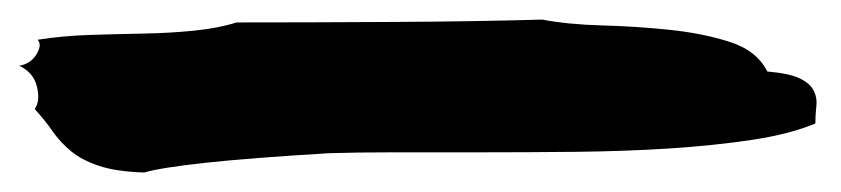

<svg xmlns="http://www.w3.org/2000/svg" viewBox="-125 -141 854 195"><path d="M654.3 -68.4Q676.8 -66.4 687 -61.5Q697.3 -56.6 701.2 -49.3Q705.1 -42 704.1 -33.2Q703.1 -24.4 703.1 -15.6Q677.7 -4.9 639.2 1Q600.6 6.8 554.7 9.8Q508.8 12.7 459 13.2Q409.2 13.7 362.3 13.7Q315.4 13.7 275.4 13.7Q235.4 13.7 209 14.6Q127.9 19.5 83 24.4Q38.1 29.3 21.5 34.2Q-7.8 33.2 -24.9 27.3Q-42 21.5 -52.7 12.7Q-63.5 3.9 -71.3 -7.3Q-79.1 -18.6 -89.8 -30.3Q-84 -38.1 -87.4 -52.7Q-90.8 -67.4 -105.5 -74.2Q-93.8 -76.2 -87.9 -85.9Q-82 -95.7 -86.9 -100.6Q-62.5 -104.5 -34.7 -105.5Q-6.8 -106.4 20.5 -106.9Q47.9 -107.4 72.3 -109.9Q96.7 -112.3 115.2 -118.2Q190.4 -118.2 272.5 -118.7Q354.5 -119.1 425.8 -121.1Q451.2 -116.2 485.8 -115.2Q520.5 -114.3 554.2 -110.8Q587.9 -107.4 615.7 -98.6Q643.6 -89.8 654.3 -68.4Z"/></svg>

Font: Permanent Marker
Style: Regular
Weight: 400
Designer: Font Diner, Inc
Foundry: Font Diner, Inc
Version: Version 1.001